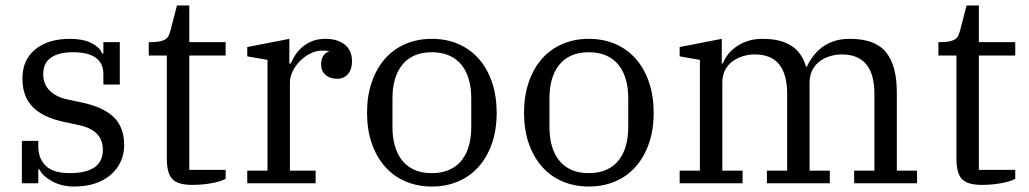

<svg xmlns="http://www.w3.org/2000/svg" viewBox="-20 -670 3761 702"><path d="M252 12Q205 12 170 -7.5Q135 -27 124 -51H120V0H60V-155H120V-134Q120 -91 147 -64Q174 -37 236 -37Q293 -37 324.5 -57.5Q356 -78 356 -123Q356 -193 271 -212L211 -225Q137 -241 99.5 -279Q62 -317 62 -383Q62 -451 109 -489.5Q156 -528 235 -528Q283 -528 313.5 -513Q344 -498 354 -474H358V-516H418V-361H358V-399Q358 -479 246 -479Q195 -479 166.5 -459.5Q138 -440 138 -398Q138 -363 161 -339.5Q184 -316 224 -307L280 -295Q357 -279 395.5 -242Q434 -205 434 -139Q434 -107 421.5 -79.5Q409 -52 385.5 -31.5Q362 -11 328.5 0.5Q295 12 252 12Z M683 6Q630 6 610 -15.5Q590 -37 590 -89V-467H524V-516H533Q554 -516 566.5 -519Q579 -522 586.5 -527.5Q594 -533 597.5 -541.5Q601 -550 604 -561L627 -650H672V-516H805V-467H672V-49H805V-16Q796 -11 782.5 -7Q769 -3 752.5 0Q736 3 718 4.5Q700 6 683 6Z M884 -46H958V-451L884 -464V-498L1038 -528V-438H1043Q1050 -454 1060.5 -470Q1071 -486 1086.5 -499Q1102 -512 1122.5 -520Q1143 -528 1170 -528Q1214 -528 1240.5 -507Q1267 -486 1267 -446Q1267 -416 1252 -399Q1237 -382 1213 -382Q1186 -382 1170 -396.5Q1154 -411 1154 -434Q1154 -454 1162.5 -466.5Q1171 -479 1182 -481V-483Q1178 -484 1172 -484.5Q1166 -485 1157 -485Q1136 -485 1115 -474.5Q1094 -464 1077.5 -447.5Q1061 -431 1050.5 -410Q1040 -389 1040 -368V-46H1134V0H884Z M1559 -37Q1596 -37 1623.5 -49.5Q1651 -62 1668.5 -84.5Q1686 -107 1694.5 -137.5Q1703 -168 1703 -204V-312Q1703 -348 1694.5 -378.5Q1686 -409 1668.5 -431.5Q1651 -454 1623.5 -466.5Q1596 -479 1559 -479Q1521 -479 1494 -466.5Q1467 -454 1449.5 -431.5Q1432 -409 1423.5 -378.5Q1415 -348 1415 -312V-204Q1415 -168 1423.5 -137.5Q1432 -107 1449.5 -84.5Q1467 -62 1494 -49.5Q1521 -37 1559 -37ZM1559 12Q1506 12 1462 -7Q1418 -26 1387 -61.5Q1356 -97 1339 -146.5Q1322 -196 1322 -258Q1322 -319 1339 -369Q1356 -419 1387 -454.5Q1418 -490 1462 -509Q1506 -528 1559 -528Q1612 -528 1656 -509Q1700 -490 1731 -454.5Q1762 -419 1779 -369Q1796 -319 1796 -258Q1796 -196 1779 -146.5Q1762 -97 1731 -61.5Q1700 -26 1656 -7Q1612 12 1559 12Z M2133 -37Q2170 -37 2197.5 -49.5Q2225 -62 2242.5 -84.5Q2260 -107 2268.5 -137.5Q2277 -168 2277 -204V-312Q2277 -348 2268.5 -378.5Q2260 -409 2242.5 -431.5Q2225 -454 2197.5 -466.5Q2170 -479 2133 -479Q2095 -479 2068 -466.5Q2041 -454 2023.5 -431.5Q2006 -409 1997.5 -378.5Q1989 -348 1989 -312V-204Q1989 -168 1997.5 -137.5Q2006 -107 2023.5 -84.5Q2041 -62 2068 -49.5Q2095 -37 2133 -37ZM2133 12Q2080 12 2036 -7Q1992 -26 1961 -61.5Q1930 -97 1913 -146.5Q1896 -196 1896 -258Q1896 -319 1913 -369Q1930 -419 1961 -454.5Q1992 -490 2036 -509Q2080 -528 2133 -528Q2186 -528 2230 -509Q2274 -490 2305 -454.5Q2336 -419 2353 -369Q2370 -319 2370 -258Q2370 -196 2353 -146.5Q2336 -97 2305 -61.5Q2274 -26 2230 -7Q2186 12 2133 12Z M2465 -46H2539V-451L2465 -464V-498L2619 -528V-438H2623Q2629 -454 2641 -470Q2653 -486 2671.5 -499Q2690 -512 2714 -520Q2738 -528 2768 -528Q2834 -528 2873 -503Q2912 -478 2927 -426H2930Q2938 -444 2951 -462Q2964 -480 2983 -495Q3002 -510 3027.5 -519Q3053 -528 3087 -528Q3180 -528 3219.5 -479Q3259 -430 3259 -333V-46H3333V0H3103V-46H3177V-327Q3177 -471 3058 -471Q3036 -471 3014.5 -464.5Q2993 -458 2976.5 -445.5Q2960 -433 2950 -413.5Q2940 -394 2940 -368V-46H3014V0H2784V-46H2858V-327Q2858 -471 2740 -471Q2717 -471 2696 -464.5Q2675 -458 2658 -445.5Q2641 -433 2631 -413.5Q2621 -394 2621 -368V-46H2695V0H2465Z M3570 6Q3517 6 3497 -15.5Q3477 -37 3477 -89V-467H3411V-516H3420Q3441 -516 3453.5 -519Q3466 -522 3473.5 -527.5Q3481 -533 3484.5 -541.5Q3488 -550 3491 -561L3514 -650H3559V-516H3692V-467H3559V-49H3692V-16Q3683 -11 3669.5 -7Q3656 -3 3639.5 0Q3623 3 3605 4.5Q3587 6 3570 6Z"/></svg>

Font: IBM Plex Serif
Style: Regular
Weight: 400
Designer: Mike Abbink, Paul van der Laan, Pieter van Rosmalen
Foundry: Bold Monday
Version: Version 2.6